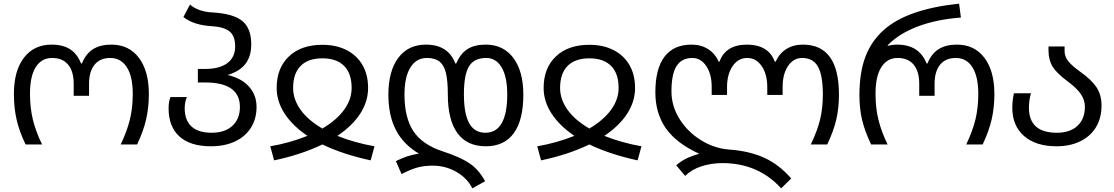

<svg xmlns="http://www.w3.org/2000/svg" viewBox="-20 -790 6092 1050"><path d="M56 -276Q56 -403 111 -474.5Q166 -546 262 -546Q324 -546 363.5 -520.5Q403 -495 423 -443H428Q450 -497 489.5 -521.5Q529 -546 589 -546Q685 -546 739.5 -474Q794 -402 794 -276Q794 -201 779 -136.5Q764 -72 730 0H640Q675 -73 690.5 -137Q706 -201 706 -277Q706 -372 673.5 -422.5Q641 -473 583 -473Q527 -473 497 -436Q467 -399 467 -332V-266H383V-332Q383 -400 352.5 -436.5Q322 -473 265 -473Q207 -473 175.5 -423Q144 -373 144 -277Q144 -200 160 -135Q176 -70 210 0H120Q86 -70 71 -135Q56 -200 56 -276Z M902 -198Q902 -232 912 -259H1002Q997 -250 993.5 -232Q990 -214 990 -199Q990 -132 1027.5 -98Q1065 -64 1137 -64Q1210 -64 1251 -102Q1292 -140 1292 -205Q1292 -339 1102 -339H1062V-413H1102Q1181 -413 1223.5 -445Q1266 -477 1266 -536Q1266 -594 1235 -618.5Q1204 -643 1136 -647Q1038 -653 983 -697L1019 -765Q1064 -726 1142 -722Q1258 -715 1306 -674.5Q1354 -634 1354 -548Q1354 -482 1322.5 -441Q1291 -400 1225 -380Q1301 -362 1342 -316Q1383 -270 1383 -205Q1383 -141 1352.5 -92Q1322 -43 1265.5 -16.5Q1209 10 1133 10Q1021 10 961.5 -43.5Q902 -97 902 -198Z M1458 10Q1564 -8 1661 -47Q1579 -103 1536 -169.5Q1493 -236 1493 -309Q1493 -418 1560 -481.5Q1627 -545 1743 -545Q1819 -545 1875.5 -516Q1932 -487 1962.5 -434Q1993 -381 1993 -309Q1993 -235 1950 -168.5Q1907 -102 1825 -47Q1920 -9 2028 10L2007 87Q1855 54 1743 0Q1627 56 1479 87ZM1903 -309Q1903 -388 1862 -429.5Q1821 -471 1743 -471Q1665 -471 1624 -429.5Q1583 -388 1583 -309Q1583 -247 1623.5 -190Q1664 -133 1743 -87Q1822 -134 1862.5 -190.5Q1903 -247 1903 -309Z M2346 116Q2300 116 2263 126Q2226 136 2176 162L2145 91Q2178 75 2205.5 65.5Q2233 56 2271 50Q2187 1 2145.5 -78.5Q2104 -158 2104 -272Q2104 -401 2158 -473.5Q2212 -546 2309 -546Q2431 -546 2470 -443H2475Q2498 -497 2536.5 -521.5Q2575 -546 2636 -546Q2733 -546 2787.5 -473Q2842 -400 2842 -272Q2842 -134 2790 -62Q2738 10 2637 10Q2534 10 2481.5 -62Q2429 -134 2429 -275Q2429 -349 2418.5 -391.5Q2408 -434 2383.5 -453.5Q2359 -473 2315 -473Q2256 -473 2224 -420.5Q2192 -368 2192 -272Q2192 -147 2240.5 -73Q2289 1 2402 38Q2497 69 2547.5 103Q2598 137 2633 201L2563 240Q2535 184 2476 150Q2417 116 2346 116ZM2754 -273Q2754 -369 2723.5 -421Q2693 -473 2639 -473Q2573 -473 2545 -427.5Q2517 -382 2517 -274Q2517 -168 2546 -116Q2575 -64 2635 -64Q2694 -64 2724 -117Q2754 -170 2754 -273Z M2918 10Q3024 -8 3121 -47Q3039 -103 2996 -169.5Q2953 -236 2953 -309Q2953 -418 3020 -481.5Q3087 -545 3203 -545Q3279 -545 3335.5 -516Q3392 -487 3422.5 -434Q3453 -381 3453 -309Q3453 -235 3410 -168.5Q3367 -102 3285 -47Q3380 -9 3488 10L3467 87Q3315 54 3203 0Q3087 56 2939 87ZM3363 -309Q3363 -388 3322 -429.5Q3281 -471 3203 -471Q3125 -471 3084 -429.5Q3043 -388 3043 -309Q3043 -247 3083.5 -190Q3124 -133 3203 -87Q3282 -134 3322.5 -190.5Q3363 -247 3363 -309Z M3931 102Q3868 102 3814.5 120Q3761 138 3727 172L3678 114Q3703 92 3732 77.5Q3761 63 3804 51Q3678 -7 3621 -89Q3564 -171 3564 -285Q3564 -414 3614 -480Q3664 -546 3762 -546Q3813 -546 3851.5 -522Q3890 -498 3910 -453H3915Q3948 -546 4066 -546Q4122 -546 4161 -523Q4200 -500 4217 -453H4222Q4242 -498 4280.5 -522Q4319 -546 4371 -546Q4568 -546 4568 -273Q4568 -199 4553.5 -136.5Q4539 -74 4504 0H4414Q4451 -77 4465.5 -139Q4480 -201 4480 -273Q4480 -377 4453.5 -425Q4427 -473 4367 -473Q4319 -473 4289.5 -429Q4260 -385 4260 -316V-271H4176V-314Q4176 -384 4145.5 -428.5Q4115 -473 4066 -473Q4017 -473 3986.5 -428.5Q3956 -384 3956 -314V-271H3872V-316Q3872 -384 3842.5 -428.5Q3813 -473 3766 -473Q3708 -473 3680 -429Q3652 -385 3652 -290Q3652 -210 3696.5 -139Q3741 -68 3814 -23Q3887 22 3969 28Q4079 36 4160 73Q4241 110 4307 186L4252 240Q4126 102 3931 102Z M4680 -268Q4680 -393 4712.5 -479Q4745 -565 4812 -625Q4939 -740 5225 -770L5235 -694Q5101 -684 4998.5 -645Q4896 -606 4835 -543V-539Q4859 -546 4886 -546Q5007 -546 5047 -443H5052Q5074 -497 5113.5 -521.5Q5153 -546 5213 -546Q5309 -546 5363.5 -474Q5418 -402 5418 -276Q5418 -201 5403 -136.5Q5388 -72 5354 0H5264Q5299 -73 5314.5 -137Q5330 -201 5330 -277Q5330 -371 5298 -422Q5266 -473 5207 -473Q5151 -473 5121 -436Q5091 -399 5091 -332V-266H5007V-332Q5007 -400 4976.5 -436.5Q4946 -473 4889 -473Q4832 -473 4800 -423Q4768 -373 4768 -277Q4768 -200 4784 -135Q4800 -70 4834 0H4744Q4709 -73 4694.5 -134.5Q4680 -196 4680 -268Z M5516 -201Q5516 -240 5525 -280H5618Q5607 -242 5607 -200Q5607 -133 5645 -98.5Q5683 -64 5760 -64Q5831 -64 5872 -101.5Q5913 -139 5913 -207Q5913 -242 5891.5 -274.5Q5870 -307 5820 -344Q5759 -389 5736.5 -425.5Q5714 -462 5714 -515V-536H5802V-511Q5802 -481 5821 -456.5Q5840 -432 5887 -398Q5948 -355 5976 -313.5Q6004 -272 6004 -212Q6004 -145 5974 -95Q5944 -45 5888 -17.5Q5832 10 5758 10Q5645 10 5580.5 -46Q5516 -102 5516 -201Z"/></svg>

Font: Noto Sans Georgian
Style: Regular
Weight: 400
Designer: Monotype Design team
Foundry: Monotype Imaging Inc.
Version: Version 1.000